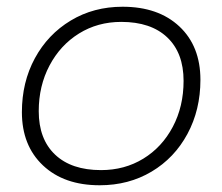

<svg xmlns="http://www.w3.org/2000/svg" viewBox="-20 -546 660 570"><path d="M45 -213Q45 -302 83.5 -373Q122 -444 190 -485Q258 -526 344 -526Q450 -526 512.5 -467.5Q575 -409 575 -309Q575 -220 536.5 -148.5Q498 -77 430 -36.5Q362 4 276 4Q170 4 107.5 -55Q45 -114 45 -213ZM525 -306Q525 -389 476.5 -435Q428 -481 340 -481Q270 -481 214.5 -446.5Q159 -412 127 -351.5Q95 -291 95 -216Q95 -133 143.5 -87Q192 -41 280 -41Q350 -41 405.5 -75Q461 -109 493 -169.5Q525 -230 525 -306Z"/></svg>

Font: Idrija
Style: Italic
Weight: 300
Italic angle: -11.3°
Designer: Julieta Ulanovsky
Foundry: Julieta Ulanovsky
Version: Version 7.200